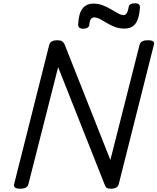

<svg xmlns="http://www.w3.org/2000/svg" viewBox="-20 -1135 958 1169"><path d="M103 14Q59 14 66 -14L280 -863Q284 -877 296.5 -883.5Q309 -890 330 -890Q348 -890 358 -883.5Q368 -877 374 -863L652 -161L830 -863Q834 -877 846.5 -883.5Q859 -890 880 -890Q926 -890 917 -863L703 -14Q700 0 687.5 7Q675 14 654 14Q638 14 630 9Q622 4 616 -14L334 -726L153 -14Q150 0 137.5 7Q125 14 103 14ZM487 -960Q455 -960 456 -987Q459 -1053 482.5 -1083Q506 -1113 549 -1113Q578 -1113 605 -1103Q632 -1093 655.5 -1078.5Q679 -1064 699 -1053.5Q719 -1043 734 -1043Q743 -1043 751 -1054Q759 -1065 763 -1089Q765 -1115 802 -1115Q819 -1115 826 -1108Q833 -1101 832 -1088Q828 -1024 806 -992.5Q784 -961 738 -961Q706 -961 679.5 -971Q653 -981 630.5 -995Q608 -1009 589 -1019Q570 -1029 552 -1029Q541 -1029 533.5 -1019Q526 -1009 524 -986Q523 -973 513 -966.5Q503 -960 487 -960Z"/></svg>

Font: Playwrite IS
Style: Regular
Weight: 400
Designer: Veronika Burian, José Scaglione
Foundry: TypeTogether
Version: Version 1.002